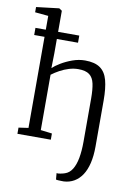

<svg xmlns="http://www.w3.org/2000/svg" viewBox="-111 -892 854 1206"><g transform="rotate(10 316.0 -289.0)"><path d="M383.5 244Q379.5 244 368.5 243.8Q357.5 243.5 347 243Q336.5 242.5 333 240.5L329.5 200.5Q337 202.5 354 199.2Q371 196 382 192Q410 183 427.8 154.2Q445.5 125.5 453.8 80.2Q462 35 462 -24V-299.5Q462 -356 454 -393.2Q446 -430.5 422.2 -448.5Q398.5 -466.5 351 -466.5Q322 -466.5 292.2 -457.5Q262.5 -448.5 235 -433.5Q207.5 -418.5 185 -401.5V-48.5L257.5 -39.5V0H44.5V-39.5L106.5 -48.5V-763L21.5 -771V-804.5L164 -821.5H167.5L185 -809.5V-536.5L183 -443.5Q200 -460 232.2 -479.5Q264.5 -499 304 -513.2Q343.5 -527.5 383.5 -527.5Q446 -527.5 480.2 -503.2Q514.5 -479 528 -428.8Q541.5 -378.5 541.5 -300V-6.5Q541.5 53.5 530.5 99.5Q519.5 145.5 498.8 176.8Q478 208 448.8 225Q419.5 242 383.5 244ZM40.5 -629.5V-675H320V-629.5Z"/></g></svg>

Font: Merriweather 36pt Light
Style: Regular
Weight: 300
Designer: Eben Sorkin
Foundry: Eben Sorkin
Version: Version 2.100